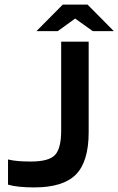

<svg xmlns="http://www.w3.org/2000/svg" viewBox="-20 -809 517 838"><path d="M247 -239V-627H367V-232Q367 -104 311.5 -47.5Q256 9 129 9Q93 9 64.5 6Q36 3 15 -3V-113Q36 -108 60 -106Q84 -104 115 -104Q193 -104 220 -132.5Q247 -161 247 -239ZM477 -673H385L308 -728L232 -673H139L254 -789H362Z"/></svg>

Font: Blinker SemiBold
Style: Regular
Weight: 600
Designer: Juergen Huber
Foundry: supertype
Version: Version 1.015;PS 1.15;hotconv 1.0.88;makeotf.lib2.5.647800